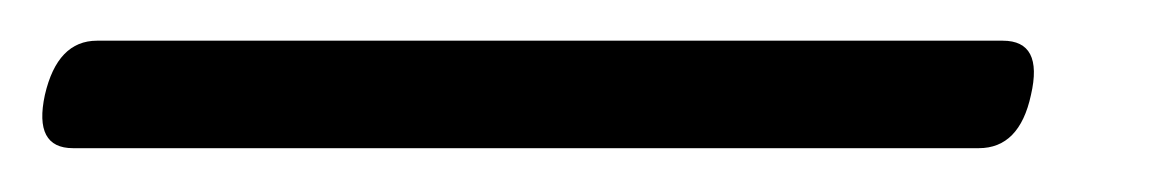

<svg xmlns="http://www.w3.org/2000/svg" viewBox="-54 62 553 92"><path d="M-32.5 107.5Q-26.5 81.5 -7.5 81.5H426.5Q446 81.5 440 107.5Q434.5 133 415 133H-19Q-38 133 -32.5 107.5Z"/></svg>

Font: Fraunces 9pt SuperSoft Light
Style: Italic
Weight: 300
Italic angle: -16°
Version: Version 1.000;[b76b70a41]